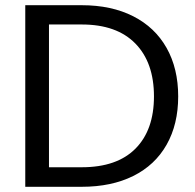

<svg xmlns="http://www.w3.org/2000/svg" viewBox="-20 -717 747 737"><path d="M294 -697Q408 -697 491.5 -654.5Q575 -612 619.5 -533Q664 -454 664 -347Q664 -240 619.5 -161.5Q575 -83 491.5 -41.5Q408 0 294 0H77V-697ZM294 -75Q429 -75 500 -146.5Q571 -218 571 -347Q571 -477 499.5 -550Q428 -623 294 -623H168V-75Z"/></svg>

Font: DVN-Poppins
Style: Regular
Weight: 400
Designer: Ninad Kale (Devanagari), Jonny Pinhorn (Latin)
Foundry: Indian Type Foundry
Version: 4.004